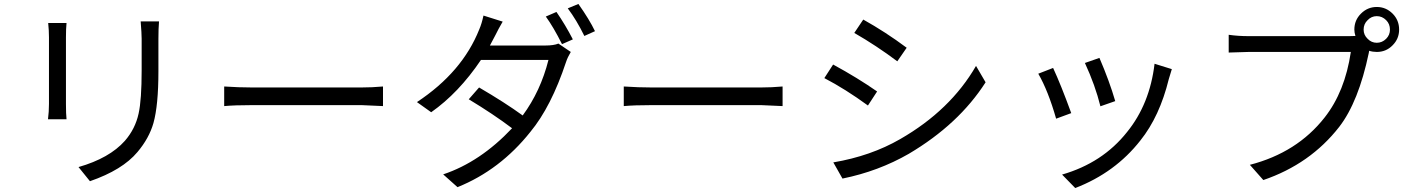

<svg xmlns="http://www.w3.org/2000/svg" viewBox="-20 -866 7040 961"><path d="M313 -751Q310.1 -723.1 310.1 -679.2V-345.2Q310.1 -295.9 313 -269H220.2Q225.1 -307.1 225.1 -346.2V-679.2Q225.1 -712.9 221.2 -751ZM775.9 -758.8Q772.9 -722.2 772.9 -671.9V-509.8Q772.9 -338.9 748 -250Q726.1 -173.8 668 -105Q592.8 -15.1 430.2 41L373 -29.8Q527.8 -74.2 605 -161.1Q657.2 -221.2 673.8 -297.9Q689 -366.2 689 -514.2V-671.9Q689 -696.8 684.1 -758.8Z M1102.1 -433.1Q1176.8 -428.2 1241.2 -428.2H1789.1Q1841.8 -428.2 1897 -433.1V-335L1790 -339.8H1241.2Q1153.8 -339.8 1102.1 -335Z M2710 -638.2Q2752 -638.2 2774.9 -647.9L2836.9 -606Q2820.8 -579.1 2813 -555.2Q2738.8 -332 2634.8 -206.1Q2482.9 -15.1 2270 70.8L2198.2 6.8Q2383.8 -55.2 2543 -224.1Q2449.2 -294.9 2326.2 -369.1L2377.9 -428.2Q2506.8 -353 2596.2 -288.1Q2686 -410.2 2725.1 -565.9H2387.2Q2275.9 -400.9 2138.2 -304.2L2066.9 -355Q2293.9 -504.9 2378.9 -719.2Q2391.1 -747.1 2399.9 -788.1L2496.1 -757.8Q2474.1 -720.2 2460 -690.9Q2442.9 -657.2 2432.1 -638.2ZM2765.1 -806.2Q2810.1 -741.2 2847.2 -668.9L2793 -645Q2750 -731 2711.9 -783.2ZM2875 -846.2Q2930.2 -768.1 2958 -710L2904.8 -686Q2866.2 -765.1 2821.8 -824.2Z M3102.1 -433.1Q3176.8 -428.2 3241.2 -428.2H3789.1Q3841.8 -428.2 3897 -433.1V-335L3790 -339.8H3241.2Q3153.8 -339.8 3102.1 -335Z M4300.8 -768.1Q4412.1 -706.1 4518.1 -627L4471.2 -559.1Q4367.2 -637.2 4255.9 -701.2ZM4150.9 -53.2Q4338.9 -85 4485.8 -169.9Q4736.8 -314 4865.2 -536.1L4913.1 -454.1Q4778.8 -244.1 4528.8 -96.2Q4377 -8.8 4196.8 27.8ZM4149.9 -543Q4272.9 -476.1 4370.1 -408.2L4324.2 -337.9Q4211.9 -419.9 4106 -475.1Z M5482.9 -576.2Q5533.2 -459 5562 -359.9L5487.8 -334Q5461.9 -439 5410.2 -550.8ZM5845.2 -520 5830.1 -470.2Q5784.2 -283.2 5688 -163.1Q5562 -2 5361.8 75.2L5295.9 7.8Q5499 -50.8 5621.1 -205.1Q5734.9 -345.2 5758.8 -546.9ZM5251 -525.9Q5290 -441.9 5341.8 -299.8L5266.1 -272Q5226.1 -412.1 5176.8 -497.1Z M6918 -671.9Q6937 -690.9 6937 -717.8Q6937 -746.1 6918 -765.1Q6897.9 -785.2 6871.1 -785.2Q6844.2 -785.2 6825.2 -765.1Q6805.2 -746.1 6805.2 -717.8Q6805.2 -690.9 6825.2 -671.9Q6844.2 -651.9 6871.1 -651.9Q6897.9 -651.9 6918 -671.9ZM6732.9 -685.1Q6752 -685.1 6764.2 -686Q6758.8 -703.1 6758.8 -717.8Q6758.8 -765.1 6792 -797.9Q6825.2 -831.1 6871.1 -831.1Q6917 -831.1 6950.2 -797.9Q6982.9 -765.1 6982.9 -717.8Q6982.9 -671.9 6950.2 -639.2Q6918 -606 6871.1 -606Q6851.1 -606 6833 -611.8L6831.1 -601.1Q6779.8 -356 6683.1 -231Q6538.1 -44.9 6303.2 35.2L6235.8 -41Q6472.2 -102.1 6609.9 -277.8Q6711.9 -407.2 6741.2 -606H6229Q6205.1 -606 6129.9 -603V-691.9Q6176.8 -685.1 6230 -685.1Z"/></svg>

Font: Black Ops One [rus by aLiNcE]
Style: Regular
Weight: 400
Designer: James Grieshaber
Foundry: James Grieshaber
Version: Version 1.002;May 25, 2024;FontCreator 13.0.0.2680 64-bit